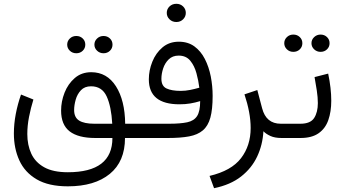

<svg xmlns="http://www.w3.org/2000/svg" viewBox="-20 -718 1796 999"><path d="M333 251.5Q232.9 251.5 170.9 215.1Q108.9 178.7 80.6 116.5Q52.2 54.2 52.2 -23.4Q52.2 -72.8 62 -124.5Q71.8 -176.3 89.4 -226.1L153.8 -200.2Q140.1 -156.2 131.1 -110.1Q122.1 -64 122.1 -20.5Q122.1 36.6 142.8 81.5Q163.6 126.5 210 152.3Q256.3 178.2 333 178.2Q564.9 178.2 564.9 0H475.6Q387.2 0 342.5 -34.4Q297.9 -68.8 297.9 -142.6Q297.9 -189.9 315.9 -235.8Q334 -281.7 369.1 -312Q404.3 -342.3 454.6 -342.3Q536.6 -342.3 583.3 -269Q629.9 -195.8 631.3 -74.2H694.3V0H630.4Q630.4 122.1 551.3 186.8Q472.2 251.5 333 251.5ZM470.7 -74.2H564Q559.1 -164.1 534.9 -216.6Q510.7 -269 453.6 -269Q420.4 -269 401.1 -248.5Q381.8 -228 373.8 -199.2Q365.7 -170.4 365.7 -145.5Q365.7 -106.9 391.8 -90.6Q418 -74.2 470.7 -74.2ZM471.2 -485.8Q471.2 -504.4 485.1 -517.6Q499 -530.8 518.6 -530.8Q538.6 -530.8 552 -517.8Q565.4 -504.9 565.4 -485.8Q565.4 -466.8 552 -453.9Q538.6 -440.9 518.6 -440.9Q499 -440.9 485.1 -454.1Q471.2 -467.3 471.2 -485.8ZM329.6 -485.8Q329.6 -504.4 343.3 -517.6Q356.9 -530.8 377 -530.8Q397 -530.8 410.4 -517.8Q423.8 -504.9 423.8 -485.8Q423.8 -466.8 410.4 -453.9Q397 -440.9 377 -440.9Q356.9 -440.9 343.3 -454.1Q329.6 -467.3 329.6 -485.8Z M847.7 -650.9Q847.7 -670.9 862.1 -684.6Q876.5 -698.2 897.5 -698.2Q918.5 -698.2 932.6 -684.6Q946.8 -670.9 946.8 -650.9Q946.8 -631.3 932.6 -617.4Q918.5 -603.5 897.5 -603.5Q876.5 -603.5 862.1 -617.4Q847.7 -631.3 847.7 -650.9ZM860.4 -74.2Q918.9 -74.2 954.3 -81.8Q989.7 -89.4 1005.6 -114.3Q1021.5 -139.2 1021.5 -191.9Q996.1 -184.1 970.2 -179.7Q944.3 -175.3 913.6 -175.3Q754.4 -175.3 754.4 -305.2Q754.4 -351.6 772.5 -396.7Q790.5 -441.9 825.4 -471.4Q860.4 -501 910.6 -501Q958 -501 991.5 -476.6Q1024.9 -452.1 1045.9 -411.1Q1066.9 -370.1 1076.7 -320.1Q1086.4 -270 1086.4 -218.8Q1086.4 -148.9 1074.5 -105.7Q1062.5 -62.5 1035.4 -39.6Q1008.3 -16.6 963.9 -8.3Q919.4 0 854.5 0H674.8V-74.2ZM920.4 -245.1Q944.8 -245.1 969 -250Q993.2 -254.9 1017.1 -261.7Q1012.7 -298.3 1002.2 -336.9Q991.7 -375.5 970 -402.1Q948.2 -428.7 909.7 -428.7Q877.9 -428.7 857.9 -409.2Q837.9 -389.6 828.9 -361.8Q819.8 -334 819.8 -308.1Q819.8 -270 846.7 -257.6Q873.5 -245.1 920.4 -245.1Z M1444.8 0Q1409.7 0 1386.5 -10.7Q1363.3 -21.5 1350.6 -35.2Q1346.7 35.6 1318.1 96.4Q1289.6 157.2 1234.4 200.4Q1179.2 243.7 1093.8 261.2L1070.3 197.3Q1184.1 170.4 1234.1 105Q1284.2 39.6 1284.2 -51.8Q1284.2 -92.3 1275.9 -136.2Q1267.6 -180.2 1252 -227.1L1318.8 -249.5L1343.8 -154.8Q1364.7 -74.2 1440.9 -74.2H1462.4V0Z M1600.6 -493.2Q1600.6 -511.7 1614.5 -524.9Q1628.4 -538.1 1647.9 -538.1Q1668 -538.1 1681.4 -525.1Q1694.8 -512.2 1694.8 -493.2Q1694.8 -474.1 1681.4 -461.2Q1668 -448.2 1647.9 -448.2Q1628.4 -448.2 1614.5 -461.4Q1600.6 -474.6 1600.6 -493.2ZM1459 -493.2Q1459 -511.7 1472.7 -524.9Q1486.3 -538.1 1506.3 -538.1Q1526.4 -538.1 1539.8 -525.1Q1553.2 -512.2 1553.2 -493.2Q1553.2 -474.1 1539.8 -461.2Q1526.4 -448.2 1506.3 -448.2Q1486.3 -448.2 1472.7 -461.4Q1459 -474.6 1459 -493.2ZM1442.9 -74.2H1543Q1595.2 -74.2 1614.5 -104Q1633.8 -133.8 1633.8 -181.6Q1633.8 -211.4 1628.4 -246.8Q1623 -282.2 1616.7 -316.9L1687.5 -335Q1703.6 -258.8 1703.6 -193.8Q1703.6 -136.7 1688.2 -93Q1672.9 -49.3 1637.7 -24.7Q1602.5 0 1543.9 0H1442.9Z"/></svg>

Font: Vazirmatn RD FD Light
Style: Regular
Weight: 300
Designer: Saber Rastikerdar
Foundry: Saber Rastikerdar
Version: Version 33.003